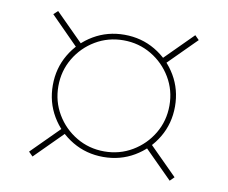

<svg xmlns="http://www.w3.org/2000/svg" viewBox="-63 -705 809 681"><g transform="rotate(10 341.0 -365.0)"><path d="M341 -145Q280 -145 230 -174.5Q180 -204 150.5 -254Q121 -304 121 -365Q121 -426 150.5 -476Q180 -526 230 -555.5Q280 -585 341 -585Q402 -585 452 -555.5Q502 -526 531.5 -476Q561 -426 561 -365Q561 -304 531.5 -254Q502 -204 452 -174.5Q402 -145 341 -145ZM341 -165Q396 -165 441.5 -192Q487 -219 514 -264.5Q541 -310 541 -365Q541 -420 514 -465.5Q487 -511 441.5 -538Q396 -565 341 -565Q286 -565 240.5 -538Q195 -511 168 -465.5Q141 -420 141 -365Q141 -310 168 -264.5Q195 -219 240.5 -192Q286 -165 341 -165ZM94 -103 79 -118 185 -224 200 -209ZM588 -103 482 -209 497 -224 603 -118ZM185 -506 79 -613 94 -627 200 -521ZM497 -506 482 -521 588 -627 603 -612Z"/></g></svg>

Font: M PLUS 1 Thin
Style: Regular
Weight: 100
Designer: Coji Morishita
Foundry: UNDERFOREST DESIGN
Version: Version 1.001